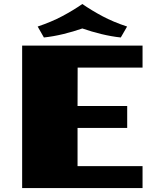

<svg xmlns="http://www.w3.org/2000/svg" viewBox="-20 -958 798 978"><path d="M171.9 -822.8Q241.7 -846.2 296.9 -875.5Q352.1 -904.8 399.4 -937.5Q446.8 -904.8 501.7 -875.5Q556.6 -846.2 627.4 -822.8L595.2 -767.1Q548.3 -772 496.8 -784.4Q445.3 -796.9 399.4 -813Q353.5 -796.9 302 -784.4Q250.5 -772 203.6 -767.1ZM92.8 -725.6H706.1V-613.8H375.5L375 -418H627.9V-306.2H375V-111.8H706.1V0H92.8Z"/></svg>

Font: Poller One
Style: Regular
Weight: 400
Designer: Yvonne Schttler
Foundry: Yvonne Schttler
Version: Version 1.002